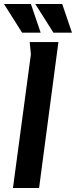

<svg xmlns="http://www.w3.org/2000/svg" viewBox="-54 -943 381 963"><path d="M95 -732H239L142 0H11L101 -671ZM258 -923 307 -779H214L123 -923ZM101 -923 150 -779H57L-34 -923Z"/></svg>

Font: Rosario
Style: Italic
Weight: 400
Italic angle: -8.05°
Designer: Hector Gatti
Foundry: Omnibus Type
Version: Version 1.201